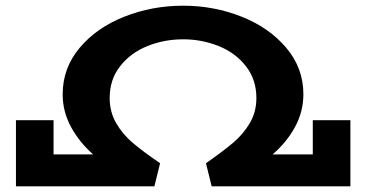

<svg xmlns="http://www.w3.org/2000/svg" viewBox="-20 -654 1286 674"><path d="M1210 -232V0H723L703 -81Q763 -123 798.5 -153Q834 -183 857 -222Q880 -261 880 -310Q880 -375 843 -422Q806 -469 747 -492.5Q688 -516 623 -516Q557 -516 498 -492.5Q439 -469 402 -422Q365 -375 365 -310Q365 -261 388 -221.5Q411 -182 446.5 -152Q482 -122 542 -81L522 0H36V-232H168V-112H307Q259 -154 229.5 -208Q200 -262 200 -323Q200 -415 259.5 -486Q319 -557 416.5 -595.5Q514 -634 623 -634Q731 -634 828 -595.5Q925 -557 985 -486Q1045 -415 1045 -323Q1045 -262 1015.5 -208Q986 -154 937 -112H1078V-232Z"/></svg>

Font: BioRhyme Expanded ExtraBold
Style: Regular
Weight: 800
Width: 7
Designer: Aoife Mooney
Foundry: Aoife Mooney Type
Version: Version 1.001